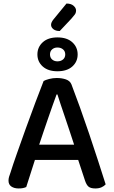

<svg xmlns="http://www.w3.org/2000/svg" viewBox="-20 -1054 642 1083"><path d="M421 -152H177L128 1Q119 5 109 7Q99 9 85 9Q60 9 44 -2Q28 -13 28 -35Q28 -46 31 -56.5Q34 -67 39 -80Q52 -122 75.5 -188.5Q99 -255 125.5 -329Q152 -403 179 -474.5Q206 -546 226 -597Q236 -603 257 -608.5Q278 -614 300 -614Q329 -614 352 -606Q375 -598 383 -578Q405 -521 431 -448.5Q457 -376 483 -299Q509 -222 533 -148Q557 -74 576 -14Q567 -4 552.5 2.5Q538 9 518 9Q491 9 479 -1.5Q467 -12 459 -37ZM299 -521Q289 -494 277 -460Q265 -426 252 -388.5Q239 -351 226 -312.5Q213 -274 201 -238H398Q385 -278 371.5 -318.5Q358 -359 345.5 -396Q333 -433 322 -465.5Q311 -498 304 -521ZM355 -1034Q381 -1034 395 -1021.5Q409 -1009 409 -995Q409 -981 401.5 -971.5Q394 -962 382 -948L317 -879Q294 -879 281 -889.5Q268 -900 268 -914Q268 -928 282 -945ZM191 -747Q191 -788 221 -815.5Q251 -843 304 -843Q358 -843 388 -815.5Q418 -788 418 -747Q418 -706 388 -679Q358 -652 304 -652Q251 -652 221 -679Q191 -706 191 -747ZM262 -747Q262 -729 274 -718.5Q286 -708 304 -708Q323 -708 335.5 -718.5Q348 -729 348 -747Q348 -765 335.5 -775.5Q323 -786 304 -786Q286 -786 274 -775.5Q262 -765 262 -747Z"/></svg>

Font: Baloo Da 2 Medium
Style: Regular
Weight: 500
Designer: Noopur Datye, Sulekha Rajkumar and Ek Type
Foundry: Ek Type
Version: Version 1.640;hotconv 1.0.111;makeotfexe 2.5.65597; ttfautoh